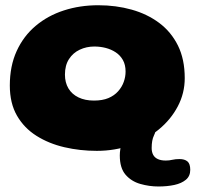

<svg xmlns="http://www.w3.org/2000/svg" viewBox="-20 -532 753 714"><path d="M340 29Q277.5 29 219.5 15.5Q161.5 2 115.8 -26.8Q70 -55.5 43.2 -101.8Q16.5 -148 16.5 -214Q16.5 -286.5 42 -342.2Q67.5 -398 112.8 -436Q158 -474 217.5 -493.2Q277 -512.5 345.5 -512.5Q411.5 -512.5 469.5 -496.2Q527.5 -480 572 -446.8Q616.5 -413.5 641.8 -362.5Q667 -311.5 667 -241.5Q667 -185.5 641.2 -136.5Q615.5 -87.5 570.5 -50.5Q525.5 -13.5 466.5 7.8Q407.5 29 340 29ZM329.5 -158Q361 -158 383 -167.2Q405 -176.5 419.2 -192.5Q433.5 -208.5 440.2 -227.5Q447 -246.5 447 -266Q447 -291 437 -308.8Q427 -326.5 410.2 -337.5Q393.5 -348.5 373 -353.8Q352.5 -359 331 -359Q301.5 -359 276.5 -347.2Q251.5 -335.5 236.5 -312.2Q221.5 -289 221.5 -254.5Q221.5 -225 234.5 -203.2Q247.5 -181.5 271.8 -169.8Q296 -158 329.5 -158ZM569 161.5Q535 161.5 501.8 152Q468.5 142.5 447 117.8Q425.5 93 425.5 46Q425.5 24.5 433 -2.8Q440.5 -30 454.5 -54Q468.5 -76 482.5 -87Q496.5 -98 519 -98Q543 -98 552 -88Q561 -78 561 -64.5Q561 -45.5 552.5 -28.2Q544 -11 544 18.5Q544 33 549.5 43.5Q555 54 566.8 59.5Q578.5 65 596.5 65Q609.5 65 621 62.2Q632.5 59.5 647.5 59.5Q666.5 59.5 677 68.2Q687.5 77 687.5 99.5Q687.5 123 671.2 136.5Q655 150 628.2 155.8Q601.5 161.5 569 161.5Z"/></svg>

Font: Gluten
Style: Bold
Weight: 700
Designer: Tyler Finck
Foundry: Etcetera Type Company
Version: Version 1.204